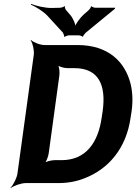

<svg xmlns="http://www.w3.org/2000/svg" viewBox="-20 -943 702 989"><path d="M113 0H281C329 0 374 -8 416 -25C538 -72 631 -178 653 -339L658 -371C665 -422 663 -468 653 -510C624 -626 537 -711 379 -711H210C186 -711 151 -725 140 -737L138 -735C148 -722 157 -685 154 -661L70 -50C67 -26 48 11 34 24L35 26C50 14 89 0 113 0ZM509 -372 504 -339C486 -208 422 -118 297 -118H262C245 -118 215 -111 205 -102L208 -99C218 -108 229 -137 231 -154L286 -556C288 -573 285 -602 277 -611L274 -609C282 -600 310 -592 327 -592H363C489 -592 527 -504 509 -372ZM341 -867 322 -889C318 -892 312 -906 315 -910L311 -911C309 -907 294 -903 288 -903L249 -902C212 -901 165 -913 140 -923L139 -919C163 -909 203 -885 226 -860L304 -775C306 -771 312 -758 310 -755L314 -753C316 -757 331 -761 336 -761H385C390 -761 403 -757 405 -754L408 -755C407 -758 418 -771 421 -774L572 -898L573 -903H472C467 -903 452 -907 452 -911L448 -909C450 -906 439 -892 435 -889L411 -868C393 -852 367 -817 365 -800H369C371 -817 355 -852 341 -867Z"/></svg>

Font: Asimov
Style: EdgeIt
Weight: 500
Designer: Google
Version: Version 2.000980: 2014